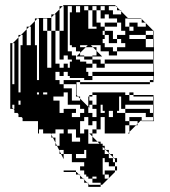

<svg xmlns="http://www.w3.org/2000/svg" viewBox="-20 -520 663 748"><path d="M36 -320V-336H28V-320ZM356 -480V-496H340V-480ZM388 -480V-496H372V-480ZM276 -496V-472H292V-496ZM452 -464V-476L448 -480H436V-492L432 -496H404V-480H420V-464ZM484 -400H500V-416H484V-432H516V-416H548V-430L546 -432H532V-446L530 -448H468V-416H484ZM388 -416V-432H436V-416ZM356 -336V-322L358 -320H372V-344H334L342 -336ZM132 -320V-336H124V-320ZM132 -304V-320H124V-304ZM132 -288V-304H124V-288ZM36 -272V-288H28V-272ZM132 -272V-288H124V-272ZM132 -256V-272H124V-256ZM388 -272V-288H578V-272H580V-256H578V-272ZM196 -400V-272H212V-256H228V-272H244V-256H252V-280H260V-288H244V-304H228V-288H212V-400ZM132 -240V-256H124V-240ZM132 -224V-240H124V-224ZM132 -224H124V-208H132ZM36 -192V-208H28V-192ZM124 -152H132V-160H124ZM36 -160H28V-176H36ZM36 -176H28V-192H36ZM228 -160H148V-176H180V-160H148V-176H132V-192H124V-208H180V-192H196V-176H228ZM148 -160V-152H164V-160ZM328 -150H340V-144H328ZM580 -128H578V-144H500V-150H484V-160H500V-150H578V-144H580ZM372 -112V-80H388V-88H380V-112ZM228 -160V-144H188V-128H212V-80H228V-96H276V-80H308V-96H292V-112H244V-160ZM388 64V60L380 52V64ZM388 96H380V112H388ZM212 64V68L218 80H228V64ZM276 80V96H316V64H308V80ZM388 80H404V76L392 64H388ZM404 96H420V92L408 80H404ZM404 176H402L404 174V160H388V144H428V150L404 174ZM356 176V168H340V176ZM196 -208H212V-192H228V-176H260V-128H292V-136L284 -144H276V-192H228V-208H292V-200H278V-150L284 -144H292V-136L324 -104V-80H340V-64H356V-96H340V-112H328V-100L324 -104V-144H328V-128H340V-112H328V-128H340V-112H356V-150H340V-160H468V-150H484V-128H578V-112H580V-96H578V-112H468V-96H564V-80H578V-64H580V-48H532V-50H578V-64H548V-80H468V-64H532V-50H528L516 -38V-32H510L516 -38V-48H484V-64H468V-48H484V-32H510L484 -6V0H478L484 -6V-32H468V0H388V-64H372V-16H356V-48H340V-32H324V-64H308V-48H292V0H276V-16H244V0H228V-16H196V0H180V4L186 16H196V36L202 48H212V32H228V16H244V64H212V0H260V32H292V16H276V0H308V-16H324V40H368L360 32H340V12L328 0H340V12L360 32H372V40H380V48H388V60L392 64H404V76L408 80H420V92L424 96H436V112H428V100L424 96H420V112H428V128H436V144H428V128H404V112H380V160H388V176H402L378 200H372V192H340V176H324V168H316V160H308V144H292V128H308V112H260V80H228V100L218 80H212V68L202 48H196V36L186 16H180V4L178 0H148V-16H132V0H128V-48H68V-60L64 -64H52V-76L48 -80H36V-92L32 -96H20V-352H30L28 -350V-336H36V-352H30L52 -374V-384H62L52 -374V-160H60V-344H68V-384H62L84 -406V-416H94L84 -406V-344H100V-416H94L116 -438V-448H126L116 -438V-344H124V-336H132V-448H126L128 -450H178L180 -452V-464H192L180 -452V-400H196V-464H192L212 -484V-496H224L212 -484V-400H228V-496H224L228 -500H428L432 -496H436V-492L448 -480H452V-476L478 -450H528L530 -448H532V-446L546 -432H548V-430L578 -400H580V-384H578V-400H548V-384H578V-368H580V-352H578V-368H548V-384H484V-368H548V-352H580V-304H578V-320H436V-336H468V-352H452V-368H436V-384H468V-400H452V-432H436V-448H404V-464H388V-448H372V-480H356V-432H372V-416H388V-400H420V-368H436V-352H404V-384H388V-400H380V-384H388V-368H380V-352H388V-336H420V-320H436V-304H404V-320H358L378 -300H340V-304H356V-322L342 -336H314L322 -344H292V-336H314L292 -314V-304H282L292 -314V-320H276V-336H260V-344H252V-472H260V-496H244V-320H260V-304H276V-288H292V-280H316V-272H340V-256H316V-240H324V-224H340V-208H308V-216H252V-224H244V-240H228V-224H212V-240H196ZM324 -480V-496H308V-480H324V-408H356V-416H340V-480ZM548 -352V-336H578V-352ZM36 -304V-320H28V-304ZM36 -288V-304H28V-288ZM580 -288H578V-304H580ZM36 -256V-272H28V-256ZM36 -240V-256H28V-240ZM164 -256H180V-400H164V-448H148V-400H164ZM278 -300 282 -304H308V-300H340V-288H372V-272H388V-256H356V-272H340V-288H308V-300ZM36 -224V-240H28V-224ZM580 -208H578V-224H340V-240H578V-256H580ZM36 -208V-224H28V-208ZM564 -192H292V-200H564V-208H578V-200H564ZM164 -176V-192H148V-176ZM36 -144H28V-160H36ZM36 -128H28V-144H36ZM52 -128V-112H60V-128ZM372 -128V-150H380V-128ZM36 -128V-112H28V-128ZM580 -80H578V-96H580ZM404 -64H420V-80H468V-96H452V-144H444V-88H436V-80H420V-88H404ZM292 -64V-80H260V-64ZM340 0V-16H356V0ZM100 -80H148V-16H132V-48H128V-50H78L68 -60V-64H64L52 -76V-80H48L36 -92V-112H28V-100L32 -96H36V-112H52V-96H60V-88H68V-80H84V-64H100ZM328 200H372V208H324V196L320 192H308V180L304 176H292V164L288 160H276V150H228V144H276V150H278L288 160H292V164L304 176H308V180L320 192H324V196Z"/></svg>

Font: Rubik Broken Fax
Style: Regular
Weight: 400
Designer: Hubert and Fischer, NaN
Foundry: Hubert and Fischer, NaN
Version: Version 2.201